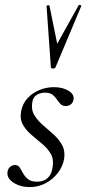

<svg xmlns="http://www.w3.org/2000/svg" viewBox="-20 -751 351 782"><path d="M100.8 11Q63 11 34.8 -7.2Q6.6 -25.4 10.6 -51.4Q12.8 -65 21.8 -71.9Q30.8 -78.8 41.2 -78.8Q54 -78.8 60.6 -68.4Q67.2 -58 74.2 -44.9Q81.2 -31.8 94 -21.4Q106.8 -11 131.2 -11Q158 -11 174.4 -26.2Q190.8 -41.4 194.6 -71.8Q199.4 -103 186.1 -125.5Q172.8 -148 150.5 -166.1Q128.2 -184.2 106.8 -202.8Q85.4 -221.4 72.8 -244.1Q60.2 -266.8 66.2 -298.2Q72 -329.4 92.4 -351.3Q112.8 -373.2 141.2 -384.6Q169.6 -396 199.2 -396Q235 -396 258.8 -381.6Q282.6 -367.2 279.6 -346.4Q277.4 -332 267.8 -325.5Q258.2 -319 249 -319Q234.6 -319 226.6 -327.2Q218.6 -335.4 211.5 -346.3Q204.4 -357.2 193.8 -365.4Q183.2 -373.6 162.6 -373.6Q143.8 -373.6 129 -364Q114.2 -354.4 111.4 -333.8Q106.4 -304.2 119.7 -282.2Q133 -260.2 155 -241.3Q177 -222.4 198.8 -202.8Q220.6 -183.2 233.4 -159.2Q246.2 -135.2 241 -103.2Q236.2 -74.2 216.4 -47.8Q196.6 -21.4 166.7 -5.2Q136.8 11 100.8 11ZM187.2 -477 169.6 -726Q169.6 -729 175.5 -729.5Q181.4 -730 181.6 -727L213 -572.8L300.6 -730Q301.8 -732 307.2 -730.5Q312.6 -729 310.8 -726L206.2 -477Q204 -472 195.6 -472Q187.2 -472 187.2 -477Z"/></svg>

Font: Cormorant Garamond Light
Style: Italic
Weight: 300
Italic angle: -10°
Designer: Christian Thalmann (Catharsis Fonts)
Foundry: Catharsis Fonts
Version: Version 4.001